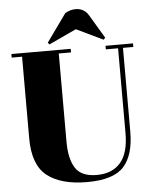

<svg xmlns="http://www.w3.org/2000/svg" viewBox="-60 -957 804 1016"><g transform="rotate(-5 341.5 -448.5)"><path d="M586 -229V-681H521V-700H667V-681H612V-236Q612 -112 557 -51Q502 10 362.5 10Q223 10 149.5 -48Q76 -106 76 -247V-681H21V-700H336V-681H271V-213Q271 -121 302.5 -72Q334 -23 416 -23Q498 -23 542 -74Q586 -125 586 -229ZM218 -743 324 -891Q352 -907 379 -907Q426 -907 449 -867L523 -743L514 -733L372 -801L226 -733Z"/></g></svg>

Font: Abril Fatface
Style: Regular
Weight: 400
Designer: Veronika Burian, Jos Scaglione
Foundry: TypeTogether
Version: Version 1.001